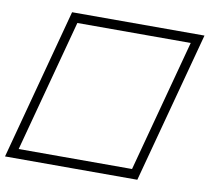

<svg xmlns="http://www.w3.org/2000/svg" viewBox="-163 -778 946 864"><g transform="rotate(10 310.0 -345.5)"><path d="M-86.4 0 98.1 -691.4H703.1L518.1 0ZM486.3 -43.5 647.9 -647.9H129.9L-31.7 -43.5Z"/></g></svg>

Font: Arian AMU Serif
Style: Italic
Weight: 400
Italic angle: -15°
Designer: Ruben Hakobyan (Tarumian)
Foundry: Ruben Hakobyan (Tarumian)
Version: Version 1.002